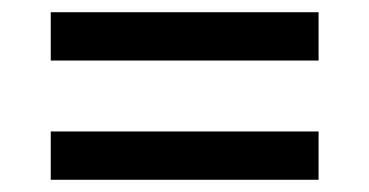

<svg xmlns="http://www.w3.org/2000/svg" viewBox="-20 -509 603 314"><path d="M63 -410V-489H501V-410ZM63 -215V-294H501V-215Z"/></svg>

Font: Noto Sans Mono SemiCondensed
Style: Regular
Weight: 400
Width: 4
Designer: Monotype Design Team
Foundry: Monotype Imaging Inc.
Version: Version 2.010